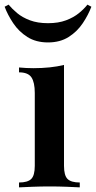

<svg xmlns="http://www.w3.org/2000/svg" viewBox="-56 -808 414 828"><path d="M220 -528V-93Q220 -51 235.5 -36Q251 -21 288 -21V0Q270 -1 233 -2.5Q196 -4 158 -4Q121 -4 83 -2.5Q45 -1 26 0V-21Q63 -21 78.5 -36Q94 -51 94 -93V-407Q94 -453 79.5 -474.5Q65 -496 26 -496V-517Q58 -514 88 -514Q125 -514 158.5 -517.5Q192 -521 220 -528ZM321 -788 338 -779Q325 -744 301 -708Q277 -672 240 -648.5Q203 -625 151 -625Q99 -625 62 -648.5Q25 -672 1 -708Q-23 -744 -36 -779L-19 -788Q-4 -770 18 -751.5Q40 -733 73 -720.5Q106 -708 151 -708Q196 -708 229 -720.5Q262 -733 284.5 -751.5Q307 -770 321 -788Z"/></svg>

Font: Playfair Display SemiBold
Style: Regular
Weight: 600
Designer: Claus Eggers Sørensen
Foundry: Claus Eggers Sørensen
Version: Version 1.203